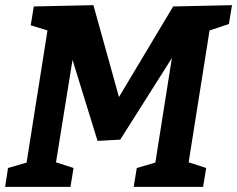

<svg xmlns="http://www.w3.org/2000/svg" viewBox="-21 -724 919 744"><path d="M878 -704 866 -631 791 -606 710 -95 778 -73 766 0H497L509 -73L581 -94L645 -499L445 -183L357 -178L260 -492L196 -95L264 -73L252 0H-1L10 -73L82 -94L163 -606L98 -626L110 -699L341 -704L440 -348L650 -699Z"/></svg>

Font: Bitter Pro
Style: Bold Italic
Weight: 700
Italic angle: -9°
Designer: Sol Matas, and Bitter project Authors
Foundry: Sol Matas
Version: Version 1.010